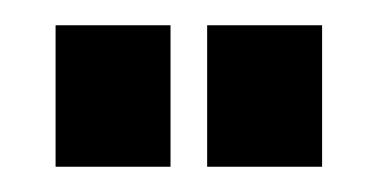

<svg xmlns="http://www.w3.org/2000/svg" viewBox="-20 -639 300 152"><path d="M235 -619V-507H144V-619ZM115 -619V-507H24V-619Z"/></svg>

Font: Fundamental  Brigade Condensed
Style: Regular
Weight: 400
Width: 3
Designer: Peter Wiegel, original typeface by Carl Albert Fahrenwaldt 1901
Foundry: Peter Wiegel
Version: Version 0.000 2012 initial release